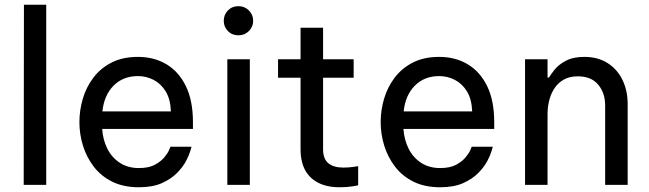

<svg xmlns="http://www.w3.org/2000/svg" viewBox="-20 -780 2738 810"><path d="M175 0H80L81 -760H175Z M566 10Q501 10 453.5 -13.5Q406 -37 375.5 -77Q345 -117 330 -165.5Q315 -214 315 -265Q315 -315 329.5 -364Q344 -413 374.5 -453Q405 -493 451.5 -516.5Q498 -540 562 -540Q630 -540 682 -509Q734 -478 764 -417Q794 -356 794 -264V-236H411Q414 -191 432.5 -153.5Q451 -116 485 -93.5Q519 -71 566 -71Q607 -71 632.5 -84.5Q658 -98 673 -116Q688 -134 693.5 -147.5Q699 -161 699 -161H788Q788 -161 783 -143.5Q778 -126 765 -101Q752 -76 727 -50.5Q702 -25 663 -7.5Q624 10 566 10ZM412 -310H701Q699 -362 679 -394.5Q659 -427 628 -443Q597 -459 562 -459Q499 -459 459 -418.5Q419 -378 412 -310Z M1034 0H939V-530H1034ZM986 -631Q959 -631 941.5 -649Q924 -667 924 -692Q924 -718 941.5 -736Q959 -754 986 -754Q1012 -754 1030 -736Q1048 -718 1048 -692Q1048 -667 1030 -649Q1012 -631 986 -631Z M1413 10Q1380 10 1354 3Q1328 -4 1308 -17.5Q1288 -31 1274.5 -50.5Q1261 -70 1254.5 -95Q1248 -120 1248 -150V-663H1343V-150Q1343 -110 1365 -91.5Q1387 -73 1429 -73Q1451 -73 1471 -76Q1491 -79 1491 -79V2Q1491 2 1468 6Q1445 10 1413 10ZM1472 -452H1153V-530H1472Z M1837 10Q1772 10 1724.5 -13.5Q1677 -37 1646.5 -77Q1616 -117 1601 -165.5Q1586 -214 1586 -265Q1586 -315 1600.5 -364Q1615 -413 1645.5 -453Q1676 -493 1722.5 -516.5Q1769 -540 1833 -540Q1901 -540 1953 -509Q2005 -478 2035 -417Q2065 -356 2065 -264V-236H1682Q1685 -191 1703.5 -153.5Q1722 -116 1756 -93.5Q1790 -71 1837 -71Q1878 -71 1903.5 -84.5Q1929 -98 1944 -116Q1959 -134 1964.5 -147.5Q1970 -161 1970 -161H2059Q2059 -161 2054 -143.5Q2049 -126 2036 -101Q2023 -76 1998 -50.5Q1973 -25 1934 -7.5Q1895 10 1837 10ZM1683 -310H1972Q1970 -362 1950 -394.5Q1930 -427 1899 -443Q1868 -459 1833 -459Q1770 -459 1730 -418.5Q1690 -378 1683 -310Z M2290 0H2195V-530H2290V-453H2296Q2303 -465 2319.5 -486Q2336 -507 2367 -523.5Q2398 -540 2445 -540Q2503 -540 2544 -513.5Q2585 -487 2606.5 -442Q2628 -397 2628 -341V0H2533V-335Q2533 -388 2503.5 -423Q2474 -458 2418 -458Q2384 -458 2360 -445Q2336 -432 2320.5 -409.5Q2305 -387 2297.5 -358.5Q2290 -330 2290 -299Z"/></svg>

Font: Be Vietnam Pro Variable Thin
Style: Regular
Weight: 100
Designer: Lam Bao, Tony Le, Vietanh Nguyen
Foundry: Yellow Type Foundry
Version: Version 1.002